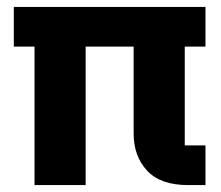

<svg xmlns="http://www.w3.org/2000/svg" viewBox="-20 -536 640 556"><path d="M80 -401H20V-516H575V-401H515V-115H575V0H525Q444.6 0 405.8 -42Q367 -84 367 -149V-401H228V0H80Z"/></svg>

Font: Lilex
Style: Regular
Weight: 400
Monospace: yes
Designer: Mike Abbink, Paul van der Laan, Pieter van Rosmalen, Mikhael Khrustik
Foundry: Mikhael Khrustik
Version: Version 2.510